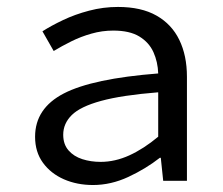

<svg xmlns="http://www.w3.org/2000/svg" viewBox="-20 -518 640 550"><path d="M246.3 12Q200.7 12 163.1 -4.4Q125.5 -20.9 103 -51.8Q80.5 -82.7 80.5 -126.2Q80.5 -207.7 162.8 -250.3Q245.1 -292.9 433.2 -307.6Q432.1 -340.7 419.5 -368.7Q406.8 -396.6 379.1 -413.5Q351.3 -430.4 304.3 -430.4Q272.6 -430.4 242.1 -421.7Q211.5 -413.1 184.2 -399.5Q156.8 -385.9 133.8 -371.9L101.6 -428.3Q126.3 -444.2 160.6 -460.5Q194.8 -476.8 235.2 -487.4Q275.5 -498.1 318.1 -498.1Q384.7 -498.1 428.3 -473.3Q472 -448.5 493.7 -403.6Q515.5 -358.7 515.5 -298.2V0H447.5L440.6 -65.9H437.8Q397.7 -34.5 347.7 -11.2Q297.8 12 246.3 12ZM268.2 -54.3Q309.6 -54.3 350.6 -73Q391.7 -91.8 433.2 -126.4V-253.6Q329.2 -245.3 269.7 -229Q210.1 -212.7 185.6 -188.4Q161.1 -164.2 161.1 -132Q161.1 -104.6 176.3 -87.2Q191.4 -69.9 215.8 -62.1Q240.1 -54.3 268.2 -54.3Z"/></svg>

Font: Source Code Pro ExtraLight
Style: Regular
Weight: 200
Monospace: yes
Designer: Paul D. Hunt, Teo Tuominen
Foundry: Adobe
Version: Version 1.026;hotconv 1.1.0;makeotfexe 2.6.0